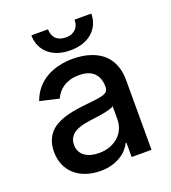

<svg xmlns="http://www.w3.org/2000/svg" viewBox="-135 -831 840 943"><g transform="rotate(-20 284.5 -359.0)"><path d="M45.8 -154.1Q45.8 -185 54.2 -208.3Q62.5 -231.5 77.1 -248.8Q91.6 -266 111.7 -277.7Q131.7 -289.4 154.8 -297.1Q177.9 -304.7 203.5 -309.5Q229 -314.3 255 -317.1Q291.9 -321.4 318 -324.2Q344.1 -327.1 360.6 -331.5Q377.1 -335.9 384.9 -343.9Q392.8 -351.9 392.8 -366.5V-369Q392.8 -415.5 366.8 -441.1Q340.9 -466.6 289.1 -466.6Q262.4 -466.6 241.5 -460.2Q220.5 -453.8 204.9 -443.2Q189.3 -432.5 178.8 -418.9Q168.3 -405.2 162.3 -390.6L62.5 -413.4Q76 -450.6 98.9 -477.1Q121.8 -503.6 151.5 -520.2Q181.1 -536.9 215.9 -544.7Q250.7 -552.6 287.6 -552.6Q309.3 -552.6 333.5 -549.5Q357.6 -546.5 381 -538.5Q404.5 -530.5 426 -516.9Q447.4 -503.2 463.8 -482.1Q480.1 -460.9 489.7 -431.5Q499.3 -402 499.3 -362.2V0H395.6V-74.6H391.3Q383.9 -59.3 370.4 -43.9Q356.9 -28.4 337 -16Q317.1 -3.6 290.5 4.3Q263.8 12.1 230.1 12.1Q191.4 12.1 157.7 1.2Q123.9 -9.6 99.1 -30.7Q74.2 -51.8 60 -82.9Q45.8 -114 45.8 -154.1ZM149.9 -152.7Q149.9 -133.2 157.5 -118.3Q165.1 -103.3 179 -93.2Q192.8 -83.1 211.8 -78.1Q230.8 -73.2 253.2 -73.2Q286.2 -73.2 312.3 -83.5Q338.4 -93.8 356.4 -110.8Q374.3 -127.8 383.7 -150.2Q393.1 -172.6 393.1 -196.7V-267Q389.2 -263.1 380.5 -259.9Q371.8 -256.7 359.9 -253.7Q348 -250.7 334.5 -248.4Q321 -246.1 307.7 -244.1Q294.4 -242.2 282.3 -240.6Q270.2 -239 261.7 -237.9Q238.6 -234.7 218.2 -229Q197.8 -223.4 182.7 -213.6Q167.6 -203.8 158.7 -188.9Q149.9 -174 149.9 -152.7ZM224.1 -730.1Q224.1 -717 227.8 -704.7Q231.5 -692.5 239.9 -683.1Q248.2 -673.7 261.4 -668.1Q274.5 -662.6 293.3 -662.6Q312.1 -662.6 325.3 -668.1Q338.4 -673.7 346.8 -682.9Q355.1 -692.1 359 -704.4Q362.9 -716.6 362.9 -730.1H450.3Q450.3 -700.3 439.3 -675.4Q428.3 -650.6 407.8 -632.6Q387.4 -614.7 358.5 -604.9Q329.5 -595.2 293.3 -595.2Q257.5 -595.2 228.5 -604.9Q199.6 -614.7 179.3 -632.6Q159.1 -650.6 148.1 -675.4Q137.1 -700.3 137.1 -730.1Z"/></g></svg>

Font: Cannonade Med
Style: Regular
Weight: 500
Designer: Rasmus Andersson
Foundry: rsms
Version: Version 3.012;git-f93a4a705